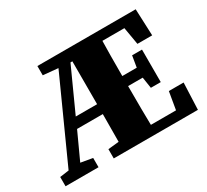

<svg xmlns="http://www.w3.org/2000/svg" viewBox="-131 -856 1143 1059"><g transform="rotate(-30 440.0 -326.0)"><path d="M375 -578 251 -305H387V-578ZM766 -170H860L853 0H317V-59L386 -66Q387 -125 387 -242H223L145 -72L220 -59V0H10V-59L68 -67L302 -584L207 -593V-652H833L840 -482H746L727 -593H587Q585 -520 585 -370H677L689 -442H752V-235H689L678 -306H585Q585 -140 587 -58H747Z"/></g></svg>

Font: TypoPRO Source Serif Pro
Style: Regular
Weight: 900
Designer: Frank Grießhammer
Foundry: Adobe Systems Incorporated
Version: Version 1.017;PS 1.0;hotconv 1.0.79;makeotf.lib2.5.61930